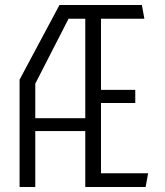

<svg xmlns="http://www.w3.org/2000/svg" viewBox="-20 -750 660 770"><path d="M322 0H564L574 -55H385V-337H522.5V-389.5H385V-675H559L549 -730H218.5L58.5 -430.5V0H121.5V-224.5H322ZM121.5 -276V-414.5L255 -675H322V-276Z"/></svg>

Font: Monaspace Krypton ExtraLight
Style: Regular
Weight: 200
Designer: Riley Cran & the Lettermatic Team
Foundry: Lettermatic
Version: Version 1.101 (Monaspace Krypton)